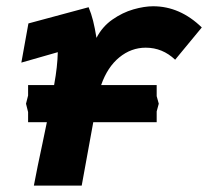

<svg xmlns="http://www.w3.org/2000/svg" viewBox="-20 -578 648 598"><path d="M112 -130 126 -197.5H67.5V-229L61 -255L67.5 -280.5V-313H148.5L149 -316Q159 -370.5 160 -415.5L46.5 -383L68.5 -505L256 -555.5Q264.5 -535 270 -513Q275.5 -491 280.5 -460Q298.5 -495 330 -517Q361.5 -539 395.5 -548.8Q429.5 -558.5 457 -558.5Q540.5 -558.5 608.5 -492.5L525.5 -392Q486 -429.5 434 -429.5Q388.5 -429.5 351.5 -399.2Q314.5 -369 295 -313H468V-278.5L474.5 -255L468 -231V-197.5H270.5L234.5 0H85.5Q96.5 -58.5 112 -130Z"/></svg>

Font: JuliaMono ExtraBold
Style: Italic
Weight: 800
Italic angle: -9°
Monospace: yes
Designer: cormullion
Foundry: corm
Version: Version 0.057; ttfautohint (v1.8.4)